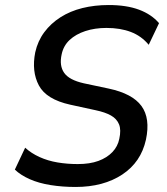

<svg xmlns="http://www.w3.org/2000/svg" viewBox="-20 -734 664 763"><path d="M280 9Q228 9 181 1.5Q134 -6 98 -22Q62 -38 39 -60L80 -147Q104 -125 137 -110Q170 -95 208.5 -88.5Q247 -82 289 -82Q337 -82 371 -94.5Q405 -107 426.5 -129.5Q448 -152 454 -182Q462 -218 453 -240Q444 -262 421 -275Q398 -288 360 -296L259 -318Q164 -339 134.5 -394.5Q105 -450 120 -526Q130 -571 156 -606Q182 -641 220.5 -665.5Q259 -690 307.5 -702Q356 -714 412 -714Q483 -714 532.5 -695.5Q582 -677 612 -642L571 -556Q542 -591 500 -607Q458 -623 403 -623Q357 -623 319 -610.5Q281 -598 256.5 -575Q232 -552 225 -518Q215 -473 235 -444.5Q255 -416 313 -403L412 -382Q506 -362 542 -313Q578 -264 560 -179Q550 -134 526.5 -99.5Q503 -65 466 -40.5Q429 -16 382.5 -3.5Q336 9 280 9Z"/></svg>

Font: Nunito Sans 7pt SemiCondensed SemiBold
Style: Italic
Weight: 600
Width: 4
Italic angle: -9°
Designer: Vernon Adams
Foundry: Vernon Adams
Version: Version 3.101;gftools[0.9.27]